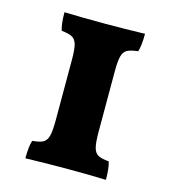

<svg xmlns="http://www.w3.org/2000/svg" viewBox="-83 -570 567 640"><g transform="rotate(15 200.5 -250.0)"><path d="M69 -60Q94 -62 106 -68.5Q118 -75 122.5 -92.5Q127 -110 127 -146V-356Q127 -391 122.5 -407.5Q118 -424 106.5 -430.5Q95 -437 69 -440Q62 -462 62 -502Q120 -500 204 -500Q268 -500 340 -502Q340 -461 333 -440Q307 -437 295.5 -430.5Q284 -424 279.5 -407.5Q275 -391 275 -356V-146Q275 -110 279.5 -92.5Q284 -75 296 -68.5Q308 -62 333 -60Q340 -40 340 2Q282 0 210 0Q136 0 62 2Q62 -39 69 -60Z"/></g></svg>

Font: Vollkorn SC
Style: Bold
Weight: 700
Designer: Friedrich Althausen
Foundry: Friedrich Althausen
Version: Version 4.015